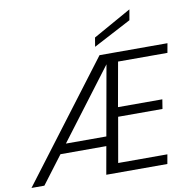

<svg xmlns="http://www.w3.org/2000/svg" viewBox="-109 -1032 1130 1130"><g transform="rotate(-10 456.0 -467.5)"><path d="M-12 0 518 -700H924L914 -644H619L572 -380H837L828 -324H563L516 -56H810L800 0H435L549 -640L65 0ZM152 -166 191 -222H506L496 -166ZM501 -753 510 -807 738 -935 727 -872Z"/></g></svg>

Font: DM Sans 24pt Light
Style: Italic
Weight: 300
Italic angle: -10°
Designer: Colophon Foundry, Jonny Pinhorn
Foundry: Colophon Foundry
Version: Version 4.004;gftools[0.9.30]